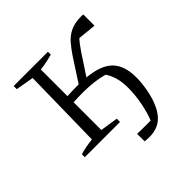

<svg xmlns="http://www.w3.org/2000/svg" viewBox="-180 -680 994 994"><g transform="rotate(-45 317.0 -183.0)"><path d="M52 0V-21Q70 -27 92.5 -31.5Q115 -36 143 -39L151 -481L52 -498V-521H303V-500Q285 -495 262 -490Q239 -485 212 -482V-287Q256 -289 285 -289Q291 -289 296 -289L380 -418Q399 -446 420.5 -471.5Q442 -497 473.5 -513Q505 -529 555 -529Q560 -529 569 -528V-446L468 -456Q449 -436 423 -397L350 -286Q447 -277 490 -233.5Q533 -190 533 -104Q533 -66 525.5 -23Q518 20 505 54Q483 111 448.5 137Q414 163 364 163Q348 163 329 161V106Q344 107 359 107Q374 107 389 107Q398 107 407.5 107Q417 107 427 107Q443 69 454 13Q465 -43 465 -93Q465 -137 456 -169Q447 -201 430 -226Q367 -244 278 -244Q265 -244 248.5 -243.5Q232 -243 212 -242V-39L310 -24V0Z"/></g></svg>

Font: Piazzolla SC Light
Style: Regular
Weight: 300
Designer: Juan Pablo del Peral
Foundry: Huerta Tipografica
Version: Version 1.330